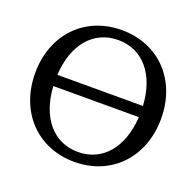

<svg xmlns="http://www.w3.org/2000/svg" viewBox="-127 -850 1023 1000"><g transform="rotate(20 384.0 -350.0)"><path d="M384 -40C246 -40 157 -150 147 -319H621C611 -150 522 -40 384 -40ZM35 -351C35 -136 179 15 384 15C589 15 733 -136 733 -351C733 -565 589 -715 384 -715C179 -715 35 -565 35 -351ZM147 -381C156 -550 246 -660 384 -660C522 -660 612 -550 621 -381Z"/></g></svg>

Font: LT Superior Serif Medium
Style: Regular
Weight: 500
Designer: Daniel Lyons
Foundry: LyonsType
Version: Version 2.120;FEAKit 1.0